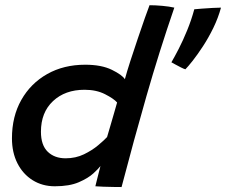

<svg xmlns="http://www.w3.org/2000/svg" viewBox="-20 -734 889 755"><path d="M355 -1.5Q357 -9.5 360.8 -25.2Q364.5 -41 368.8 -56.8Q373 -72.5 375 -81Q368 -71.5 347.5 -52.5Q327 -33.5 290 -17.5Q253 -1.5 195.5 -1.5Q146.5 -1.5 108.2 -25.5Q70 -49.5 48.5 -92Q27 -134.5 27 -190Q27 -276 63.8 -341Q100.5 -406 165.5 -442.8Q230.5 -479.5 315 -479.5Q379 -479.5 419.8 -459.5Q460.5 -439.5 471 -422.5Q479 -452 492.8 -494.8Q506.5 -537.5 521.8 -582.2Q537 -627 549.5 -662.8Q562 -698.5 568 -713.5Q591 -713.5 618.5 -711Q646 -708.5 665.5 -704Q605.5 -529.5 555.8 -355.8Q506 -182 458 1.5Q447.5 1.5 427.2 1.2Q407 1 386.5 0.2Q366 -0.5 355 -1.5ZM238 -111.5Q277.5 -111.5 310 -127.2Q342.5 -143 366 -162.8Q389.5 -182.5 401 -195Q405.5 -210 413.5 -237.5Q421.5 -265 429.2 -291.5Q437 -318 440.5 -331Q427.5 -346 393.2 -363.5Q359 -381 312.5 -381Q236 -381 188.5 -336.5Q141 -292 141 -216Q141 -163 167.8 -137.2Q194.5 -111.5 238 -111.5ZM849 -704Q838 -663.5 819 -624.5Q800 -585.5 778.2 -552.2Q756.5 -519 737.8 -495.2Q719 -471.5 709 -461.5Q703 -463 691.2 -469Q679.5 -475 668.5 -481Q657.5 -487 654 -489Q666 -509.5 682.8 -542Q699.5 -574.5 716 -614.8Q732.5 -655 744 -697.5Q752.5 -698.5 773.2 -700Q794 -701.5 815.8 -702.8Q837.5 -704 849 -704Z"/></svg>

Font: Grandstander Medium
Style: Italic
Weight: 500
Italic angle: -15°
Designer: Tyler Finck
Foundry: Etcetera Type Co
Version: Version 1.200; ttfautohint (v1.8.3)